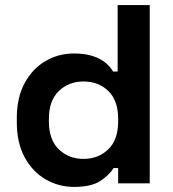

<svg xmlns="http://www.w3.org/2000/svg" viewBox="-20 -720 678 754"><path d="M270 14Q211 14 159.5 -15.5Q108 -45 77 -102Q46 -159 46 -240V-256Q46 -337 77 -394Q108 -451 159 -480.5Q210 -510 270 -510Q315 -510 345.5 -499.5Q376 -489 395 -473Q414 -457 424 -439H442V-700H568V0H444V-60H426Q409 -32 373.5 -9Q338 14 270 14ZM308 -96Q366 -96 405 -133.5Q444 -171 444 -243V-253Q444 -325 405.5 -362.5Q367 -400 308 -400Q250 -400 211 -362.5Q172 -325 172 -253V-243Q172 -171 211 -133.5Q250 -96 308 -96Z"/></svg>

Font: Space Grotesk
Style: Bold
Weight: 700
Designer: Florian Karsten
Foundry: Florian Karsten
Version: Version 2.000